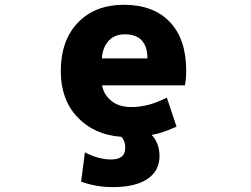

<svg xmlns="http://www.w3.org/2000/svg" viewBox="-20 -555 1040 794"><path d="M401.4 -313.5H589.8Q588.9 -413.1 496.1 -413.1Q453.1 -413.1 428.7 -385.7Q404.3 -358.4 401.4 -313.5ZM639.6 90.8Q639.6 151.4 589.8 185.1Q540 218.8 446.3 218.8Q377.9 218.8 315.4 196.3L331.1 75.2Q387.7 104.5 439.5 104.5Q499 104.5 498 54.7Q498 27.3 481.4 10.7Q370.1 2.9 300.8 -69.8Q231.4 -142.6 231.4 -260.7Q231.4 -387.7 302.2 -461.4Q373 -535.2 492.2 -535.2Q614.3 -535.2 682.1 -464.4Q750 -393.6 750 -262.7Q750 -231.4 745.1 -202.1H402.3Q408.2 -165 439.5 -138.7Q470.7 -112.3 523.4 -112.3Q594.7 -112.3 669.9 -151.4L710 -31.2Q649.4 -3.9 607.4 2.9Q639.6 38.1 639.6 90.8Z"/></svg>

Font: GenEi Gothic M Heavy
Style: Regular
Weight: 800
Designer: o_tamon (Modified); [Source Han Sans]
Ryoko NISHIZUKA  (kana & ideographs); Paul D. Hunt (Latin, Greek & Cyrillic); Wenl
Version: Version 1.1a;Original Version 1.004